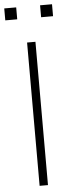

<svg xmlns="http://www.w3.org/2000/svg" viewBox="-79 -930 361 961"><g transform="rotate(-5 101.0 -450.0)"><path d="M221 -840V-900H161V-840ZM41 -840V-900H-19V-840ZM122 0V-720H80V0Z"/></g></svg>

Font: Vela Sans ExtLt
Style: Regular
Weight: 200
Designer: Principal design: Mikhail Sharanda - project Manrope.
Design modification: Ravid Balaliev
Foundry: Mikhail Sharanda
Version: Version 1.001